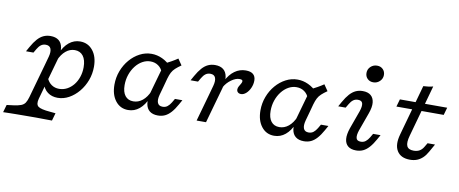

<svg xmlns="http://www.w3.org/2000/svg" viewBox="-140 -926 3379 1412"><g transform="rotate(10 1549.0 -220.5)"><path d="M397.6 -424.2Q456.5 -424.2 492.7 -379Q529 -333.9 529 -258.1Q529 -204.8 510.9 -156.5Q492.7 -108.1 460.9 -69.8Q429 -31.5 388.7 -9.3Q348.4 12.9 304.8 12.9Q260.5 12.9 229.8 -10.1Q199.2 -33.1 189.5 -72.6L210.5 -117.7Q223.4 -87.1 247.6 -70.6Q271.8 -54 304 -54Q335.5 -54 362.9 -68.5Q390.3 -83.1 410.9 -108.5Q431.5 -133.9 443.1 -168.1Q454.8 -202.4 454.8 -241.1Q454.8 -296 432.3 -325.4Q409.7 -354.8 369.4 -354.8Q333.1 -354.8 302.4 -329.4Q271.8 -304 251.6 -256.5L254.8 -307.3Q278.2 -364.5 314.9 -394.4Q351.6 -424.2 397.6 -424.2ZM170.2 -206.5 188.7 -273.4Q199.2 -312.1 190.3 -334.3Q181.5 -356.5 152.4 -356.5Q131.5 -356.5 116.5 -345.2Q101.6 -333.9 89.5 -312.9L72.6 -283.9H16.9L36.3 -318.5Q58.1 -357.3 79 -380.6Q100 -404 123.8 -414.9Q147.6 -425.8 175.8 -425.8Q214.5 -425.8 237.5 -407.7Q260.5 -389.5 266.1 -354.4Q271.8 -319.4 258.1 -269.4L240.3 -206.5ZM97.6 183.9Q62.1 183.9 33.5 184.3Q4.8 184.7 -20.6 185.1Q-46 185.5 -71 186.3L-54.8 129.8L-4 123.4Q31.5 118.5 51.2 110.9Q71 103.2 81.5 87.5Q91.9 71.8 100 43.5L170.2 -206.5H240.3L170.2 43.5Q158.9 85.5 178.2 101.6Q197.6 117.7 268.5 123.4L309.7 127.4L293.5 184.7Q275 184.7 244.4 184.3Q213.7 183.9 176.6 183.5Q139.5 183.1 100 183.9H96Z M830.6 11.3Q771.8 11.3 735.9 -34.7Q700 -80.6 700 -155.6Q700 -209.7 718.5 -258.5Q737.1 -307.3 769.4 -344.8Q801.6 -382.3 843.1 -404Q884.7 -425.8 930.6 -425.8Q971.8 -425.8 1010.9 -407.7Q1050 -389.5 1079.8 -356.5L1026.6 -303.2Q1016.1 -333.9 991.1 -351.6Q966.1 -369.4 932.3 -369.4Q900.8 -369.4 872.2 -353.2Q843.5 -337.1 821.4 -308.5Q799.2 -279.8 786.7 -243.1Q774.2 -206.5 774.2 -165.3Q774.2 -113.7 796 -85.9Q817.7 -58.1 857.3 -58.1Q895.2 -58.1 926.2 -83.5Q957.3 -108.9 977.4 -156.5L974.2 -105.6Q950.8 -49.2 914.1 -19Q877.4 11.3 830.6 11.3ZM988.7 -206.5 1035.5 -371.8Q1061.3 -384.7 1084.3 -397.6Q1107.3 -410.5 1129.8 -425.8L1161.3 -379.8Q1135.5 -362.1 1119 -346.8Q1102.4 -331.5 1092.7 -312.9Q1083.1 -294.4 1075 -266.1L1058.9 -206.5ZM1040.3 -139.5Q1029.8 -100.8 1038.7 -78.6Q1047.6 -56.5 1076.6 -56.5Q1097.6 -56.5 1112.5 -68.1Q1127.4 -79.8 1139.5 -100L1156.5 -129H1212.1L1192.7 -94.4Q1171.8 -56.5 1150.4 -32.7Q1129 -8.9 1105.6 2Q1082.3 12.9 1053.2 12.9Q1014.5 12.9 991.5 -5.2Q968.5 -23.4 962.9 -58.5Q957.3 -93.5 971 -143.5L988.7 -206.5H1058.9Z M1399.2 -206.5 1417.7 -273.4Q1428.2 -312.1 1419.4 -334.3Q1410.5 -356.5 1381.5 -356.5Q1360.5 -356.5 1345.6 -345.2Q1330.6 -333.9 1318.5 -312.9L1301.6 -283.9H1246L1265.3 -318.5Q1287.1 -357.3 1308.1 -380.6Q1329 -404 1352.8 -414.9Q1376.6 -425.8 1404.8 -425.8Q1443.5 -425.8 1466.5 -407.7Q1489.5 -389.5 1495.2 -354.4Q1500.8 -319.4 1487.1 -269.4L1469.4 -206.5ZM1341.1 0 1399.2 -206.5H1469.4L1411.3 0ZM1627.4 -248.4Q1613.7 -248.4 1604.8 -256.5Q1596 -264.5 1596 -277.4Q1596 -289.5 1602.8 -301.2Q1609.7 -312.9 1616.1 -323.8Q1622.6 -334.7 1622.6 -343.5Q1622.6 -355.6 1598.4 -355.6Q1571 -355.6 1538.3 -332.3Q1505.6 -308.9 1487.1 -275L1488.7 -321.8Q1514.5 -372.6 1551.6 -399.2Q1588.7 -425.8 1633.9 -425.8Q1671 -425.8 1689.5 -409.7Q1708.1 -393.5 1708.1 -362.9Q1708.1 -334.7 1696.4 -308.1Q1684.7 -281.5 1666.1 -264.9Q1647.6 -248.4 1627.4 -248.4Z M1921 11.3Q1862.1 11.3 1826.2 -34.7Q1790.3 -80.6 1790.3 -155.6Q1790.3 -209.7 1808.9 -258.5Q1827.4 -307.3 1859.7 -344.8Q1891.9 -382.3 1933.5 -404Q1975 -425.8 2021 -425.8Q2062.1 -425.8 2101.2 -407.7Q2140.3 -389.5 2170.2 -356.5L2116.9 -303.2Q2106.5 -333.9 2081.5 -351.6Q2056.5 -369.4 2022.6 -369.4Q1991.1 -369.4 1962.5 -353.2Q1933.9 -337.1 1911.7 -308.5Q1889.5 -279.8 1877 -243.1Q1864.5 -206.5 1864.5 -165.3Q1864.5 -113.7 1886.3 -85.9Q1908.1 -58.1 1947.6 -58.1Q1985.5 -58.1 2016.5 -83.5Q2047.6 -108.9 2067.7 -156.5L2064.5 -105.6Q2041.1 -49.2 2004.4 -19Q1967.7 11.3 1921 11.3ZM2079 -206.5 2125.8 -371.8Q2151.6 -384.7 2174.6 -397.6Q2197.6 -410.5 2220.2 -425.8L2251.6 -379.8Q2225.8 -362.1 2209.3 -346.8Q2192.7 -331.5 2183.1 -312.9Q2173.4 -294.4 2165.3 -266.1L2149.2 -206.5ZM2130.6 -139.5Q2120.2 -100.8 2129 -78.6Q2137.9 -56.5 2166.9 -56.5Q2187.9 -56.5 2202.8 -68.1Q2217.7 -79.8 2229.8 -100L2246.8 -129H2302.4L2283.1 -94.4Q2262.1 -56.5 2240.7 -32.7Q2219.4 -8.9 2196 2Q2172.6 12.9 2143.5 12.9Q2104.8 12.9 2081.9 -5.2Q2058.9 -23.4 2053.2 -58.5Q2047.6 -93.5 2061.3 -143.5L2079 -206.5H2149.2Z M2529.8 -136.3Q2516.9 -98.4 2522.2 -77.4Q2527.4 -56.5 2556.5 -56.5Q2577.4 -56.5 2592.3 -68.1Q2607.3 -79.8 2619.4 -100L2636.3 -129H2691.9L2672.6 -94.4Q2651.6 -56.5 2630.2 -32.7Q2608.9 -8.9 2585.5 2Q2562.1 12.9 2533.1 12.9Q2494.4 12.9 2472.6 -5.2Q2450.8 -23.4 2447.6 -57.3Q2444.4 -91.1 2461.3 -140.3L2510.5 -276.6Q2523.4 -314.5 2518.1 -335.5Q2512.9 -356.5 2483.9 -356.5Q2462.9 -356.5 2448 -345.2Q2433.1 -333.9 2421 -312.9L2404 -283.9H2348.4L2367.7 -318.5Q2389.5 -357.3 2410.5 -380.6Q2431.5 -404 2455.2 -414.9Q2479 -425.8 2507.3 -425.8Q2546 -425.8 2567.7 -407.7Q2589.5 -389.5 2593.1 -355.6Q2596.8 -321.8 2579 -272.6ZM2571 -502.4Q2544.4 -502.4 2527.4 -519.4Q2510.5 -536.3 2510.5 -562.1Q2510.5 -590.3 2530.6 -609.3Q2550.8 -628.2 2579 -628.2Q2605.6 -628.2 2622.6 -611.3Q2639.5 -594.4 2639.5 -568.5Q2639.5 -541.1 2619.4 -521.8Q2599.2 -502.4 2571 -502.4Z M2846 -206.5 2938.7 -538.7Q2959.7 -539.5 2979.4 -542.3Q2999.2 -545.2 3011.3 -549.2L2916.1 -206.5ZM2770.2 -356.5 2786.3 -412.9H3139.5L3123.4 -356.5ZM2935.5 11.3Q2866.9 11.3 2838.7 -34.3Q2810.5 -79.8 2833.1 -159.7L2846 -206.5H2916.1L2904 -162.9Q2888.7 -108.9 2900 -83.9Q2911.3 -58.9 2950.8 -58.9Q2975.8 -58.9 2994 -69Q3012.1 -79 3025 -100.8L3042.7 -130.6H3098.4L3065.3 -71.8Q3049.2 -42.7 3029.8 -24.6Q3010.5 -6.5 2987.5 2.4Q2964.5 11.3 2935.5 11.3Z"/></g></svg>

Font: Playfair 5pt SemiExpanded Light
Style: Italic
Weight: 300
Width: 6
Italic angle: -15.6°
Designer: Claus Eggers Sørensen
Foundry: Claus Eggers Sørensen
Version: Version 2.203